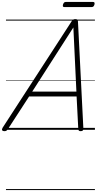

<svg xmlns="http://www.w3.org/2000/svg" viewBox="-61 -1325 989 1960"><path d="M-17 14Q-33 14 -38.5 5Q-44 -4 -35 -20L671 -1109Q679 -1121 687 -1125.5Q695 -1130 709 -1130Q722 -1130 728 -1124.5Q734 -1119 735 -1103L790 -14Q791 0 784.5 7Q778 14 763 14Q749 14 744 8.5Q739 3 738 -10L721 -340H236L21 -9Q11 5 4 9.5Q-3 14 -17 14ZM268 -390H719L688 -1045ZM596 -1253Q584 -1253 581.5 -1259.5Q579 -1266 582 -1278Q586 -1291 592.5 -1298Q599 -1305 610 -1305H889Q901 -1305 903.5 -1297.5Q906 -1290 903 -1278Q899 -1265 892.5 -1259Q886 -1253 875 -1253ZM0 605H908V615H0ZM0 -20H908V0H0ZM0 -505H908V-500H0ZM0 -1125H908V-1115H0Z"/></svg>

Font: Playwrite CU Guides
Style: Regular
Weight: 400
Designer: Veronika Burian, José Scaglione
Foundry: TypeTogether
Version: Version 1.003